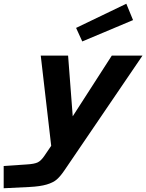

<svg xmlns="http://www.w3.org/2000/svg" viewBox="-116 -776 786 1032"><path d="M293 -626 563 -755.9 599.1 -668 326.2 -553.2ZM230 140.1Q208 172.4 188.7 189Q169.4 205.6 134.8 215.8Q100.1 226.1 43 229L-96.2 235.8V116.2L27.8 107.9Q68.4 105.5 86.4 96.9Q104.5 88.4 123 61L159.2 7.8L103 -477.1H250L274.9 -150.9L484.9 -477.1H649.9Z"/></svg>

Font: IntelOne Mono Bold
Style: Italic
Weight: 700
Italic angle: -16°
Designer: Fred Shallcrass
Foundry: Frere-Jones Type LLC
Version: Version 1.200;hotconv 1.1.0;makeotfexe 2.6.0;FJTRelease1.2